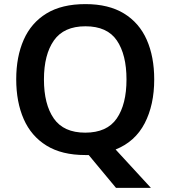

<svg xmlns="http://www.w3.org/2000/svg" viewBox="-20 -745 830 935"><path d="M731 -358Q731 -234 684.5 -144.5Q638 -55 543 -17L715 170H545L412 10Q408 10 403.5 10Q399 10 395 10Q281 10 206.5 -36Q132 -82 95.5 -165Q59 -248 59 -359Q59 -469 95.5 -551.5Q132 -634 206.5 -679.5Q281 -725 396 -725Q509 -725 583.5 -679.5Q658 -634 694.5 -551.5Q731 -469 731 -358ZM194 -358Q194 -237 242 -168Q290 -99 395 -99Q501 -99 548.5 -168Q596 -237 596 -358Q596 -479 549 -548Q502 -617 396 -617Q291 -617 242.5 -548Q194 -479 194 -358Z"/></svg>

Font: Noto Sans Gujarati UI SemiBold
Style: Regular
Weight: 600
Designer: Jelle Bosma - Monotype Design Team, Universal Thirst
Foundry: Monotype Imaging Inc.
Version: Version 2.106; ttfautohint (v1.8.4.7-5d5b)